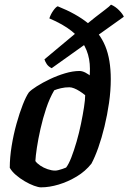

<svg xmlns="http://www.w3.org/2000/svg" viewBox="-20 -805 552 825"><path d="M156 0Q145 0 126 -7Q107 -14 86.5 -26Q66 -38 48.5 -53Q31 -68 22 -84Q22 -128 30 -177.5Q38 -227 51 -273.5Q64 -320 78 -355.5Q92 -391 104 -408Q114 -419 138.5 -434.5Q163 -450 194.5 -465Q226 -480 259.5 -490Q293 -500 322 -500Q333 -500 347 -493Q361 -486 374 -474Q387 -462 394 -446L360 -441Q369 -489 365.5 -530.5Q362 -572 343.5 -607Q325 -642 288 -671.5Q251 -701 192 -726Q198 -744 209 -759.5Q220 -775 228 -778Q308 -746 358.5 -705Q409 -664 432.5 -606.5Q456 -549 456 -465Q456 -415 448.5 -363Q441 -311 429 -261.5Q417 -212 402.5 -171Q388 -130 373 -102Q347 -69 309.5 -46.5Q272 -24 232 -12Q192 0 156 0ZM217 -72Q223 -72 231 -74Q239 -76 248 -79Q257 -82 264 -85Q275 -99 286.5 -128.5Q298 -158 309 -196Q320 -234 328 -273Q336 -312 341 -344.5Q346 -377 346 -396Q335 -405 322.5 -413Q310 -421 298.5 -425.5Q287 -430 278 -430Q259 -430 242 -426Q225 -422 213 -417Q193 -383 178.5 -339.5Q164 -296 154 -251.5Q144 -207 138.5 -170.5Q133 -134 132 -113Q139 -103 153 -93.5Q167 -84 184.5 -78Q202 -72 217 -72ZM202 -512Q188 -519 181 -529.5Q174 -540 171 -550L341 -692Q365 -712 389.5 -731Q414 -750 432.5 -764Q451 -778 457 -785Q476 -777 492 -760.5Q508 -744 512 -733Z"/></svg>

Font: Texturina 12pt
Style: Bold Italic
Weight: 700
Italic angle: -11°
Designer: Guillermo Torres Carreño
Foundry: Omnibus-Type
Version: Version 1.002